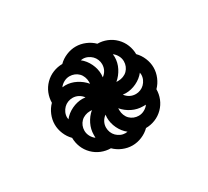

<svg xmlns="http://www.w3.org/2000/svg" viewBox="-96 -705 791 730"><g transform="rotate(-30 300.0 -340.0)"><path d="M300 -177Q302 -177 304.5 -177.5Q307 -178 309 -178Q290 -193 279 -216Q268 -239 268 -263Q268 -266 268.5 -269.5Q269 -273 269 -276Q258 -268 252 -256.5Q246 -245 246 -232Q246 -221 250 -211Q254 -201 261.5 -193.5Q269 -186 279 -181.5Q289 -177 300 -177ZM277 -407V-417Q277 -427 273 -437.5Q269 -448 261.5 -455.5Q254 -463 244 -467Q234 -471 223 -471Q210 -471 198 -464.5Q186 -458 179 -448Q182 -448 185 -448.5Q188 -449 192 -449Q216 -449 238.5 -437.5Q261 -426 277 -407ZM331 -404Q342 -412 348 -423.5Q354 -435 354 -449Q354 -459 350 -469Q346 -479 338.5 -486.5Q331 -494 321 -498.5Q311 -503 300 -503Q298 -503 295.5 -502.5Q293 -502 291 -502Q310 -487 321 -464Q332 -441 332 -417Q332 -414 331.5 -410.5Q331 -407 331 -404ZM409 -286Q419 -286 429 -290Q439 -294 446.5 -301.5Q454 -309 458.5 -319Q463 -329 463 -340Q463 -342 462.5 -344.5Q462 -347 462 -349Q447 -330 424 -319Q401 -308 377 -308Q374 -308 370.5 -308.5Q367 -309 364 -309Q372 -298 383.5 -292Q395 -286 409 -286ZM138 -331Q153 -350 176 -361Q199 -372 223 -372Q226 -372 229.5 -371.5Q233 -371 236 -371Q228 -382 216.5 -388Q205 -394 192 -394Q181 -394 171 -390Q161 -386 153.5 -378.5Q146 -371 141.5 -361Q137 -351 137 -340Q137 -338 137.5 -335.5Q138 -333 138 -331ZM192 -219V-232Q192 -256 203 -278.5Q214 -301 233 -317H223Q213 -317 202.5 -313Q192 -309 184.5 -301.5Q177 -294 173 -284Q169 -274 169 -263Q169 -250 175.5 -238Q182 -226 192 -219ZM377 -209Q390 -209 402 -215.5Q414 -222 421 -232H409Q384 -232 361.5 -243Q339 -254 323 -273V-263Q323 -253 327 -242.5Q331 -232 338.5 -224.5Q346 -217 356 -213Q366 -209 377 -209ZM377 -363Q387 -363 397.5 -367Q408 -371 415.5 -378.5Q423 -386 427 -396Q431 -406 431 -417Q431 -430 424.5 -442Q418 -454 408 -461Q408 -458 408.5 -455Q409 -452 409 -449Q409 -424 397.5 -401.5Q386 -379 367 -363ZM300 -123Q279 -123 258.5 -131.5Q238 -140 223 -155Q202 -155 182 -163Q162 -171 146.5 -186.5Q131 -202 123 -222Q115 -242 115 -263Q100 -278 91.5 -298.5Q83 -319 83 -340Q83 -361 91.5 -381.5Q100 -402 115 -417Q115 -438 123 -458Q131 -478 146.5 -493.5Q162 -509 182 -517Q202 -525 223 -525Q238 -540 258.5 -548.5Q279 -557 300 -557Q321 -557 341.5 -548.5Q362 -540 377 -525Q398 -525 418 -517Q438 -509 453.5 -493.5Q469 -478 477 -458Q485 -438 485 -417Q500 -402 508.5 -381.5Q517 -361 517 -340Q517 -319 508.5 -298.5Q500 -278 485 -263Q485 -242 477 -222Q469 -202 453.5 -186.5Q438 -171 418 -163Q398 -155 377 -155Q362 -140 341.5 -131.5Q321 -123 300 -123Z"/></g></svg>

Font: Iosevka Semibold Extended
Style: Regular
Weight: 600
Width: 7
Monospace: yes
Designer: Belleve Invis
Foundry: Belleve Invis
Version: Version 32.5.0; ttfautohint (v1.8.4)